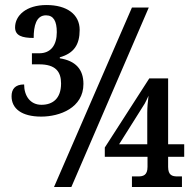

<svg xmlns="http://www.w3.org/2000/svg" viewBox="-20 -744 771 764"><path d="M144 -280C218 -280 312 -315 312 -410C312 -468 281 -502 218 -512V-516C274 -532 297 -566 297 -625C297 -687 246 -724 165 -724C84 -724 40 -682 40 -635C40 -602 68 -593 114 -593C114 -641 124 -683 163 -683C193 -683 206 -660 206 -616C206 -564 182 -532 136 -532H107V-488H136C201 -488 223 -459 223 -412C223 -351 189 -327 145 -327C100 -327 76 -363 76 -408C39 -408 26 -388 26 -361C26 -312 66 -280 144 -280ZM195 0H264L572 -714H505ZM505 0H704V-42H686C666 -42 649 -46 649 -80V-120H713V-170H649V-432H574L397 -157V-120H567V-80C567 -46 549 -42 530 -42H505ZM454 -170 556 -332C559 -337 566 -352 571 -363C568 -338 566 -317 566 -296V-170Z"/></svg>

Font: Noto Serif Condensed
Style: Bold
Weight: 700
Width: 3
Designer: Monotype Design Team
Foundry: Monotype Imaging Inc.
Version: Version 2.015